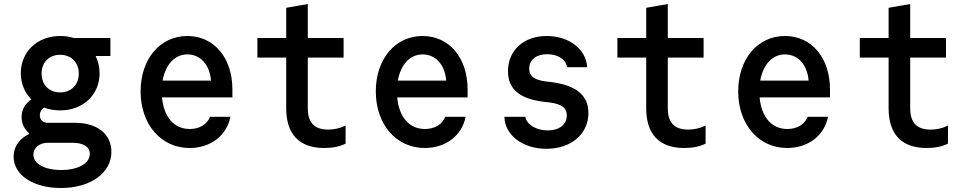

<svg xmlns="http://www.w3.org/2000/svg" viewBox="-20 -730 4840 960"><path d="M84 -364C84 -311 104 -266 137 -233C106 -213 88 -182 88 -145C88 -112 102 -83 126 -64V-60C78 -38 48 3 48 53C48 145 146 210 284 210C433 210 537 135 537 29C537 -60 466 -116 355 -116H218C195 -116 179 -132 179 -154C179 -169 187 -183 200 -192C225 -183 252 -178 281 -178C395 -178 478 -256 478 -364C478 -395 471 -423 459 -448V-450H532V-540H348C328 -547 305 -550 281 -550C167 -550 84 -472 84 -364ZM218 -16H343C397 -16 429 4 429 39C429 87 372 120 286 120C203 120 147 89 147 43C147 9 177 -16 218 -16ZM281 -268C225 -268 188 -306 188 -362C188 -418 225 -456 281 -456C336 -456 374 -418 374 -362C374 -306 336 -268 281 -268Z M790 -243H1142V-283C1142 -441 1050 -550 917 -550C780 -550 683 -435 683 -273C683 -108 785 10 928 10C1032 10 1114 -52 1132 -146H1030C1016 -108 977 -85 929 -85C850 -85 799 -145 790 -243ZM917 -458C982 -458 1029 -406 1035 -327H793C808 -408 854 -458 917 -458Z M1519 -189V-442H1698V-540H1519V-710L1411 -691V-540H1267V-442H1411V-189C1411 -59 1476 10 1601 10C1641 10 1679 3 1708 -12V-102C1679 -88 1649 -82 1621 -82C1552 -82 1519 -117 1519 -189Z M1966 -243H2318V-283C2318 -441 2226 -550 2093 -550C1956 -550 1859 -435 1859 -273C1859 -108 1961 10 2104 10C2208 10 2290 -52 2308 -146H2206C2192 -108 2153 -85 2105 -85C2026 -85 1975 -145 1966 -243ZM2093 -458C2158 -458 2205 -406 2211 -327H1969C1984 -408 2030 -458 2093 -458Z M2502 -146C2504 -54 2594 14 2712 14C2836 14 2922 -60 2922 -165C2922 -254 2861 -304 2733 -320L2707 -323C2650 -331 2626 -350 2626 -387C2626 -431 2661 -459 2716 -459C2769 -459 2810 -433 2815 -394H2916C2911 -484 2825 -550 2714 -550C2598 -550 2520 -478 2520 -374C2520 -285 2577 -236 2699 -221L2726 -218C2788 -210 2814 -191 2814 -153C2814 -107 2776 -78 2719 -78C2661 -78 2613 -107 2607 -146Z M3319 -189V-442H3498V-540H3319V-710L3211 -691V-540H3067V-442H3211V-189C3211 -59 3276 10 3401 10C3441 10 3479 3 3508 -12V-102C3479 -88 3449 -82 3421 -82C3352 -82 3319 -117 3319 -189Z M3778 -243H4130V-283C4130 -441 4038 -550 3905 -550C3768 -550 3671 -435 3671 -273C3671 -108 3773 10 3916 10C4020 10 4102 -52 4120 -146H4018C4004 -108 3965 -85 3917 -85C3838 -85 3787 -145 3778 -243ZM3905 -458C3970 -458 4017 -406 4023 -327H3781C3796 -408 3842 -458 3905 -458Z M4531 -189V-442H4710V-540H4531V-710L4423 -691V-540H4279V-442H4423V-189C4423 -59 4488 10 4613 10C4653 10 4691 3 4720 -12V-102C4691 -88 4661 -82 4633 -82C4564 -82 4531 -117 4531 -189Z"/></svg>

Font: CommitMono
Style: 600Regular
Weight: 600
Monospace: yes
Designer: Eigil Nikolajsen
Foundry: Eigil Nikolajsen
Version: Version 1.143